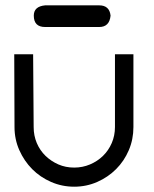

<svg xmlns="http://www.w3.org/2000/svg" viewBox="-20 -705 582 725"><path d="M150.5 -684.8H354.5Q393.4 -684.8 397.5 -646Q393.4 -603 354.5 -603H150.5Q107.6 -603 107.6 -646Q107.6 -680.8 150.5 -684.8ZM414.1 -225.3V-500H483.8V-225.3Q483.8 -178.8 466.4 -137.9Q449 -97 418.4 -66.4Q387.9 -35.9 347 -17.9Q306.1 0 260.1 0Q214.1 0 173 -17.9Q131.8 -35.9 101.5 -66.4Q71.2 -97 53 -137.9Q34.8 -178.8 34.8 -225.3V-225.8L33.8 -500H105.1L107.1 -225.8V-225.3Q107.1 -192.9 118.9 -164.9Q130.8 -136.9 152 -116.4Q173.2 -96 200.5 -84.1Q227.8 -72.2 260.1 -72.2Q291.9 -72.2 319.9 -84.1Q348 -96 368.9 -116.4Q389.9 -136.9 402 -164.9Q414.1 -192.9 414.1 -225.3Z"/></svg>

Font: Myanmar KatKuu
Style: Regular
Weight: 400
Designer: Khon Soe Zaw Thu
Foundry: MPUA
Version: Version 1.00 September 13, 2016, initial release